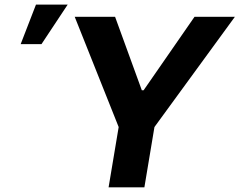

<svg xmlns="http://www.w3.org/2000/svg" viewBox="-20 -799 1022 819"><path d="M298.7 -727.3H470.9L584.9 -414.1H592.7L809.7 -727.3H981.9L638.8 -257.1L595.9 0H443.2L486.2 -257.1ZM68.2 -610.8 133.5 -779.5H268.8L157 -610.8Z"/></svg>

Font: Karasuma Gothic
Style: Bold Italic
Weight: 700
Italic angle: 9.39998°
Designer: Rasmus Andersson / Ryoko Nishizuka
Foundry: Genbu
Version: Version 1.00